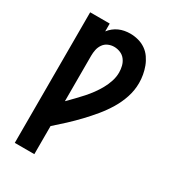

<svg xmlns="http://www.w3.org/2000/svg" viewBox="-181 -839 838 936"><g transform="rotate(30 237.5 -371.5)"><path d="M52 0V-735H162V-691Q172 -704 184.5 -714Q197 -724 211.5 -730.5Q226 -737 242 -740Q258 -743 274 -743Q297 -743 319.5 -737Q342 -731 361 -718Q380 -705 393.5 -685.5Q407 -666 415 -644.5Q423 -623 427 -600.5Q431 -578 431 -555Q431 -514 418 -474.5Q405 -435 383.5 -399.5Q362 -364 336 -332.5Q310 -301 281.5 -271Q253 -241 223 -213Q193 -185 162 -158V0ZM162 -298Q180 -316 198 -334.5Q216 -353 233 -372Q250 -391 265 -411.5Q280 -432 292.5 -454.5Q305 -477 313 -501.5Q321 -526 321 -551Q321 -569 316.5 -587Q312 -605 301 -619.5Q290 -634 273 -641Q256 -648 238 -648Q221 -648 205 -641Q189 -634 179 -619.5Q169 -605 165.5 -588Q162 -571 162 -554Z"/></g></svg>

Font: Iosevka QP
Style: Bold
Weight: 700
Designer: Belleve Invis
Foundry: Belleve Invis
Version: Version 20.0.0; ttfautohint (v1.8.4)